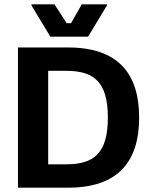

<svg xmlns="http://www.w3.org/2000/svg" viewBox="-20 -870 690 890"><path d="M213.3 -700H388.3L475.8 -845V-850H359.2L309.2 -762.5H289.2L232.5 -850H125.8V-845ZM63.3 0H295C525.8 0 625 -119.2 625 -325C625 -530.8 525.8 -650 295 -650H63.3ZM203.3 -108.3V-541.7H286.7C414.2 -541.7 480 -491.7 480 -325C480 -158.3 414.2 -108.3 286.7 -108.3Z"/></svg>

Font: Familjen Grotesk GF
Style: Bold
Weight: 700
Designer: Anders Wikstroem, Jonas Baeckman, Matilda Gysing, Kristian Moeller
Foundry: Familjen STHLM AB
Version: Version 2.000; Beta; Release 4; Build 6